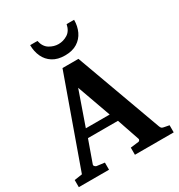

<svg xmlns="http://www.w3.org/2000/svg" viewBox="-209 -1047 1103 1185"><g transform="rotate(-30 343.0 -454.5)"><path d="M681.2 0H404.8V-50.8L463.9 -58.1Q468.8 -59.1 472.2 -64.5Q475.6 -69.8 473.1 -75.2L418.9 -233.9H205.1L149.9 -79.1Q147 -71.3 153.1 -65.2Q159.2 -59.1 164.1 -58.1L220.2 -50.8V0H4.9V-50.8L61 -59.1L285.2 -687H398.9L621.1 -77.1Q625 -67.9 628.7 -64.2Q632.3 -60.5 643.1 -58.1L681.2 -50.8ZM394 -293 308.1 -533.2 224.1 -293ZM496.1 -909.2Q496.1 -864.3 478.8 -827.1Q461.4 -790 426.5 -768.1Q391.6 -746.1 338.9 -746.1Q286.6 -746.1 252 -768.1Q217.3 -790 200.2 -827.1Q183.1 -864.3 183.1 -909.2H234.9Q244.6 -864.3 275.4 -845.7Q306.2 -827.1 338.9 -827.1Q373 -827.1 403.3 -845.7Q433.6 -864.3 442.9 -909.2Z"/></g></svg>

Font: Charis
Style: Bold
Weight: 700
Designer: Walt Agee, Miriam Martin, Annie Olsen, Victor Gaultney, Lorna Priest, Alan Ward, Bob Hallissy, Martin Hosken, Sharon Cor
Foundry: SIL Global
Version: Version 7.000